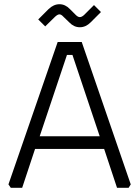

<svg xmlns="http://www.w3.org/2000/svg" viewBox="-20 -889 659 909"><path d="M20 -16 253 -690H367L599 -16L589 0H534L473 -184H146L85 0H31ZM168 -244H452L323 -629H297ZM161 -797 210 -846Q234 -869 261.5 -869Q289 -869 311 -846L339 -818Q349 -808 358 -808Q367 -808 378 -818L425 -865L458 -832L409 -783Q386 -760 358 -760Q330 -760 308 -783L280 -810Q270 -821 261.5 -821Q253 -821 241 -810L194 -764Z"/></svg>

Font: Oxanium ExtraLight Light
Style: Regular
Weight: 300
Version: Version 2.000